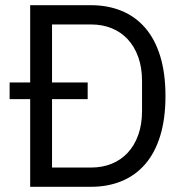

<svg xmlns="http://www.w3.org/2000/svg" viewBox="-20 -718 714 738"><path d="M96 -337H17V-401H96V-698H330Q395 -698 448 -676Q501 -654 538.5 -610.5Q576 -567 596 -501.5Q616 -436 616 -349Q616 -262 596 -196.5Q576 -131 538.5 -87.5Q501 -44 448 -22Q395 0 330 0H96ZM330 -74Q373 -74 409 -88.5Q445 -103 471 -131Q497 -159 511.5 -199.5Q526 -240 526 -292V-406Q526 -458 511.5 -498.5Q497 -539 471 -567Q445 -595 409 -609.5Q373 -624 330 -624H180V-401H317V-337H180V-74Z"/></svg>

Font: IBM Plex Thai
Style: Regular
Weight: 400
Designer: Mike Abbink, Paul van der Laan, Pieter van Rosmalen, Ben Mitchell, Mark Frömberg
Foundry: Bold Monday
Version: Version 1.0